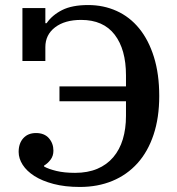

<svg xmlns="http://www.w3.org/2000/svg" viewBox="-20 -730 703 762"><path d="M297 12Q238 12 192.5 0Q147 -12 116.5 -31.5Q86 -51 70 -76Q54 -101 54 -127Q54 -161 72.5 -181.5Q91 -202 123 -202Q156 -202 174 -181.5Q192 -161 192 -132Q192 -111 180.5 -96Q169 -81 155 -73V-69Q173 -59 204 -51.5Q235 -44 278 -44Q328 -44 366 -60Q404 -76 429.5 -106Q455 -136 467.5 -177.5Q480 -219 480 -270V-328H216V-387H480V-431Q480 -534 435 -592.5Q390 -651 302 -651Q237 -651 198.5 -621.5Q160 -592 160 -543V-488H69V-698H160V-638H165Q187 -670 226.5 -690Q266 -710 330 -710Q391 -710 443 -686.5Q495 -663 532.5 -617Q570 -571 591 -503.5Q612 -436 612 -349Q612 -263 589.5 -195.5Q567 -128 525.5 -82Q484 -36 426 -12Q368 12 297 12Z"/></svg>

Font: IBM Plex Serif Medm
Style: Regular
Weight: 500
Designer: Mike Abbink, Paul van der Laan, Pieter van Rosmalen
Foundry: Bold Monday
Version: Version 3.001